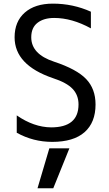

<svg xmlns="http://www.w3.org/2000/svg" viewBox="-20 -762 594 1047"><path d="M249 46.9H358.4L270.5 264.6H184.6ZM150.4 -558.6Q150.4 -466.8 274.4 -425.8Q398.4 -384.8 449.7 -331.1Q501 -277.3 501 -192.4Q501 -93.8 440.9 -41Q380.9 11.7 264.6 11.7Q161.1 11.7 71.3 -38.1V-132.8Q164.1 -68.4 258.8 -67.4Q408.2 -67.4 408.2 -192.4Q408.2 -243.2 376 -277.3Q343.8 -311.5 268.6 -335.9Q59.6 -407.2 59.6 -558.6Q59.6 -644.5 115.2 -693.4Q170.9 -742.2 268.6 -742.2Q377.9 -742.2 475.6 -698.2V-607.4Q372.1 -664.1 275.4 -664.1Q218.8 -664.1 184.6 -637.7Q150.4 -611.3 150.4 -558.6Z"/></svg>

Font: Nasu
Style: Regular
Weight: 400
Designer: Ryoko NISHIZUKA (kana &amp; ideographs); Paul D. Hunt (Latin, Greek &amp; Cyrillic); Wenlong ZHANG (bopomofo); Sandoll C
Version: Version 2014.1215